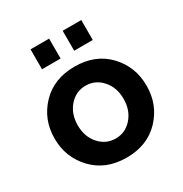

<svg xmlns="http://www.w3.org/2000/svg" viewBox="-170 -854 946 993"><g transform="rotate(-30 303.0 -357.0)"><path d="M151 -605V-724H262V-605ZM343 -605V-724H454V-605ZM28 -261Q28 -375 103.5 -454Q179 -533 303 -533Q427 -533 502 -454Q577 -375 577 -261Q577 -148 502 -69Q427 10 303 10Q179 10 103.5 -69.5Q28 -149 28 -261ZM205.5 -148.5Q245 -104 303 -104Q361 -104 400.5 -149Q440 -194 440 -262Q440 -330 400.5 -374.5Q361 -419 303 -419Q245 -419 205.5 -374Q166 -329 166 -261Q166 -193 205.5 -148.5Z"/></g></svg>

Font: Raleway-v4020
Style: Bold
Weight: 700
Designer: Matt McInerney, Pablo Impallari, Rodrigo Fuenzalida
Foundry: Matt McInerney, Pablo Impallari, Rodrigo Fuenzalida
Version: Version 4.020;PS 004.020;hotconv 1.0.88;makeotf.lib2.5.64775